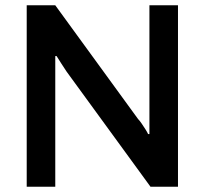

<svg xmlns="http://www.w3.org/2000/svg" viewBox="-20 -706 774 726"><path d="M81 0V-686H189L502 -256Q508 -250 515.5 -239Q523 -228 530 -217Q537 -206 540 -199H545Q545 -214 545 -228Q545 -242 545 -256V-686H653V0H549L232 -435Q224 -447 212 -465.5Q200 -484 194 -494H189Q189 -480 189 -465.5Q189 -451 189 -435V0Z"/></svg>

Font: Archivo SemiBold Medium
Style: Regular
Weight: 500
Version: Version 2.001